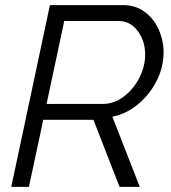

<svg xmlns="http://www.w3.org/2000/svg" viewBox="-20 -730 668 750"><path d="M24 0 175 -710H460Q510 -710 545.5 -683.5Q581 -657 600 -614.5Q619 -572 619 -525Q619 -468 592 -414.5Q565 -361 519.5 -323Q474 -285 419 -274L526 0H447L345 -262H149L93 0ZM381 -324Q426 -324 464 -353Q502 -382 524.5 -426.5Q547 -471 547 -517Q547 -570 518 -609Q489 -648 443 -648H231L162 -324Z"/></svg>

Font: Raleway
Style: Italic
Weight: 400
Italic angle: -12°
Designer: Matt McInerney, Pablo Impallari, Rodrigo Fuenzalida
Foundry: Matt McInerney, Pablo Impallari, Rodrigo Fuenzalida
Version: Version 4.026